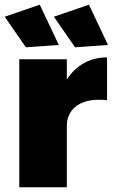

<svg xmlns="http://www.w3.org/2000/svg" viewBox="-21 -796 485 816"><path d="M434 -552V-370Q422 -372 399 -372Q336 -372 299.5 -342Q263 -312 263 -260V0H61V-544H263V-458Q292 -503 335.5 -527.5Q379 -552 434 -552ZM148 -776 229 -605 89 -595 -1 -725ZM357 -776 438 -605 298 -595 208 -725Z"/></svg>

Font: Gontserrat ExtraBold
Style: Regular
Weight: 800
Designer: Julieta Ulanovsky
Foundry: Julieta Ulanovsky
Version: Version 6.001